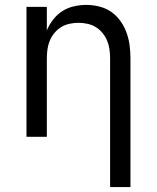

<svg xmlns="http://www.w3.org/2000/svg" viewBox="-20 -558 640 783"><path d="M429 205V-320Q429 -338 426.5 -356.5Q424 -375 417 -392Q410 -409 398 -423.5Q386 -438 370.5 -447.5Q355 -457 336.5 -461Q318 -465 300 -465Q282 -465 263.5 -461Q245 -457 229.5 -447.5Q214 -438 202 -423.5Q190 -409 183 -392Q176 -375 173.5 -356.5Q171 -338 171 -320V0H88V-530H171V-434Q181 -458 197 -478.5Q213 -499 234 -512.5Q255 -526 280.5 -532Q306 -538 332 -538Q358 -538 384.5 -531.5Q411 -525 433 -510Q455 -495 471 -472.5Q487 -450 496 -425Q505 -400 508.5 -373.5Q512 -347 512 -320V205Z"/></svg>

Font: Iosevka Mono
Style: Regular
Weight: 400
Designer: Belleve Invis
Foundry: Belleve Invis
Version: Version 11.1.1